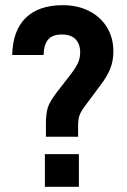

<svg xmlns="http://www.w3.org/2000/svg" viewBox="-20 -720 491 740"><path d="M157 -244Q157 -283 164.5 -306Q172 -329 198 -363L253 -434Q273 -460 281 -478.5Q289 -497 289 -518Q289 -550 271.5 -568.5Q254 -587 218 -587Q182 -587 165.5 -567.5Q149 -548 148 -508H27Q29 -602 79 -651Q129 -700 222 -700Q280 -700 324.5 -677Q369 -654 393 -613.5Q417 -573 417 -522Q417 -486 405 -455.5Q393 -425 366 -390L308 -312Q292 -291 286.5 -275.5Q281 -260 281 -235V-193H157ZM153 -126H284V0H153Z"/></svg>

Font: D-DIN
Style: DIN-Bold
Weight: 700
Designer: Charles Nix
Foundry: Datto Inc.
Version: Version 1.00